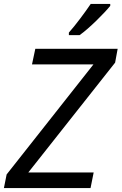

<svg xmlns="http://www.w3.org/2000/svg" viewBox="-30 -964 623 984"><path d="M434 0 450 -80H115L560 -643L573 -714H151L134 -634H449L4 -70L-10 0ZM378 -784C428 -819 508 -900 535 -934V-944H435C406 -901 357 -835 323 -797V-784Z"/></svg>

Font: BC Sans
Style: Italic
Weight: 400
Italic angle: -12°
Designer: Monotype Design Team
Designer: Province of B.C.
Foundry: Monotype Imaging Inc.
Version: Version 2.000;GOOG;noto-source:20170915:90ef993387c0